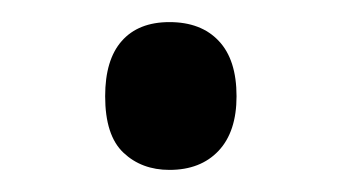

<svg xmlns="http://www.w3.org/2000/svg" viewBox="-20 -138 306 172"><path d="M74.2 -51.8Q74.2 -84.5 89.1 -101.3Q104 -118.2 131.8 -118.2Q160.2 -118.2 176 -101.3Q191.9 -84.5 191.9 -51.8Q191.9 -20 175.8 -2.9Q159.7 14.2 131.8 14.2Q106.9 14.2 90.6 -1.2Q74.2 -16.6 74.2 -51.8Z"/></svg>

Font: f0_30457 
Style: Regular
Weight: 400
Foundry: Ascender Corporation
Version: Version 1.10